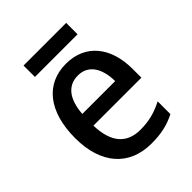

<svg xmlns="http://www.w3.org/2000/svg" viewBox="-198 -797 917 917"><g transform="rotate(-45 260.5 -338.0)"><path d="M407 -686H119V-609H407ZM268 -549C133 -549 48 -447 48 -266C48 -92 138 10 288 10C355 10 402 -1 451 -26V-112C400 -86 355 -74 297 -74C204 -74 155 -133 152 -247H476V-307C476 -452 400 -549 268 -549ZM269 -469C341 -469 375 -408 376 -324H154C161 -419 201 -469 269 -469Z"/></g></svg>

Font: Noto Sans Thai Looped SemiCondensed Medium
Style: Regular
Weight: 500
Width: 4
Designer: Sasikarn Vongin, Ben Mitchell
Foundry: The Fontpad Ltd
Version: Version 1.001